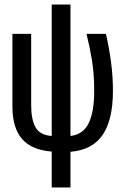

<svg xmlns="http://www.w3.org/2000/svg" viewBox="-20 -676 540 850"><path d="M209 -5Q120 -12 77.5 -61Q35 -110 35 -204V-526H118V-210Q118 -148 137 -113Q156 -78 209 -74V-656H292V-74Q349 -81 373 -131.5Q397 -182 397 -272Q397 -350 387 -410Q377 -470 363 -526H449Q463 -466 471.5 -401.5Q480 -337 480 -274Q480 -146 434.5 -79Q389 -12 292 -4V154H209Z"/></svg>

Font: D2Coding ligature
Style: Regular
Weight: 400
Monospace: yes
Designer: Yong-Rak Park; Jeong-Hwan Yoon; Sang-Min Lee;
Foundry: NHN Corporation
Version: Version 1.3.2; Build 20180524